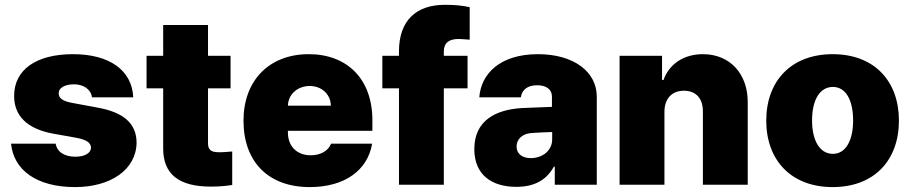

<svg xmlns="http://www.w3.org/2000/svg" viewBox="-20 -760 3749 790"><path d="M358.4 -359.4H528.3C523.4 -470.7 430.7 -537.1 280.3 -537.1C130.9 -537.1 38.1 -474.6 38.1 -365.2C38.1 -283.2 91.8 -229.5 199.2 -210L292 -193.4C335 -185.5 353.5 -173.8 354.5 -152.3C353.5 -128.9 327.1 -115.2 290 -115.2C245.1 -115.2 214.8 -134.8 209 -168.9H25.4C36.1 -61.5 128.9 9.8 289.1 9.8C434.6 9.8 541 -61.5 542 -173.8C541 -252 489.3 -297.9 380.9 -317.4L275.4 -336.9C233.4 -344.7 220.7 -359.4 221.7 -376C220.7 -399.4 249 -413.1 284.2 -413.1C323.2 -413.1 354.5 -392.6 358.4 -359.4Z M928.7 -530.3H835.9V-657.2H651.4V-530.3H583V-396.5H651.4V-151.4C650.4 -41 718.8 7.8 847.7 7.8C889.6 7.8 918 3.9 935.5 1V-136.7C915 -134.8 887.7 -132.8 874 -133.8C848.6 -134.8 835.9 -144.5 835.9 -169.9V-396.5H928.7Z M1254.4 9.8C1398.9 9.8 1492.7 -59.6 1511.2 -168.9H1342.3C1330.6 -138.7 1298.3 -121.1 1258.3 -121.1C1199.7 -121.1 1164.6 -160.2 1164.6 -214.8V-221.7H1512.2V-265.6C1512.2 -435.5 1407.7 -537.1 1250.5 -537.1C1086.4 -537.1 981.9 -427.7 981.9 -263.7C981.9 -92.8 1085.4 9.8 1254.4 9.8ZM1164.6 -325.2C1166 -372.6 1205.1 -406.2 1254.4 -406.2C1303.2 -406.2 1340.3 -373 1341.3 -325.2Z M1903.8 -530.3H1806.2V-548.8C1806.2 -585 1829.6 -599.6 1866.7 -599.6C1873.5 -599.6 1889.2 -598.6 1912.6 -596.7V-730.5C1881.3 -737.3 1851.1 -740.2 1810.1 -740.2C1694.8 -740.2 1621.6 -677.7 1621.6 -548.8V-530.3H1553.2V-396.5H1621.6V0H1806.2V-396.5H1903.8Z M1931.6 -146.5C1931.6 -41 2002.9 8.8 2104.5 8.8C2174.8 8.8 2227.5 -16.6 2258.8 -74.2H2262.7V0H2435.5V-362.3C2435.5 -464.8 2340.8 -537.1 2193.4 -537.1C2037.1 -537.1 1959 -456.1 1952.1 -359.4H2123C2127.9 -392.6 2152.3 -409.2 2190.4 -409.2C2226.6 -409.2 2251 -392.6 2251 -363.3V-320.3L2127 -315.4C2018.6 -308.6 1931.6 -263.7 1931.6 -146.5ZM2105.5 -157.2C2105.5 -185.5 2127 -208 2160.2 -211.9C2184.6 -214.4 2233.4 -216.3 2252 -216.8V-188.5C2252.9 -138.7 2210 -109.4 2164.1 -109.4C2129.9 -109.4 2105.5 -126 2105.5 -157.2Z M2713.9 -299.8C2713.9 -354.5 2745.1 -386.7 2793.9 -386.7C2843.8 -386.7 2873 -354.5 2872.1 -299.8V0H3056.6V-337.9C3057.6 -455.1 2984.4 -537.1 2872.1 -537.1C2793.9 -537.1 2733.4 -497.1 2710 -430.7H2704.1V-530.3H2529.3V0H2713.9Z M3406.2 9.8C3577.1 9.8 3678.7 -100.6 3678.7 -263.7C3678.7 -426.8 3577.1 -537.1 3406.2 -537.1C3235.4 -537.1 3132.8 -426.8 3132.8 -263.7C3132.8 -100.6 3235.4 9.8 3406.2 9.8ZM3407.2 -127C3353.5 -127 3321.3 -180.7 3321.3 -264.6C3321.3 -349.6 3353.5 -402.3 3407.2 -402.3C3459 -402.3 3490.2 -349.6 3490.2 -264.6C3490.2 -180.7 3459 -127 3407.2 -127Z"/></svg>

Font: Pretendard Black
Style: Regular
Weight: 900
Designer: Base glyphs from Inter by Rasmus Andersson; Hangeul glyphs from Noto Sans CJK(Source Han Sans) by Jang Soo-young and Kan
Foundry: Kil Hyung-jin
Version: Version 1.309;Glyphs 3.2 (3225)